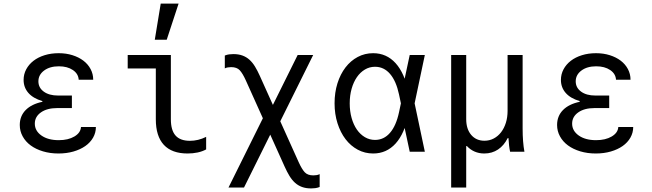

<svg xmlns="http://www.w3.org/2000/svg" viewBox="-20 -847 3640 1072"><path d="M419.4 -402H500.4Q500.4 -434 485.8 -461.4Q471.2 -488.8 445.5 -508.3Q419.8 -527.8 384.5 -538.9Q349.2 -550 307.8 -550Q265.2 -550 229.1 -538.8Q193 -527.6 167 -507.5Q141 -487.4 126.4 -460Q111.8 -432.6 111.8 -400.8Q111.8 -358.8 138.4 -328.3Q165 -297.8 216.6 -282.6V-278.6Q156 -265.8 123.2 -232.4Q90.4 -199 90.4 -149Q90.4 -115 106.6 -85.5Q122.8 -56 151.4 -35Q180 -14 219.8 -2Q259.6 10 306.4 10Q352 10 390.3 -1.1Q428.6 -12.2 456.4 -31.7Q484.2 -51.2 499.8 -78.6Q515.4 -106 515.4 -138H432.2Q430.2 -105.6 395.5 -85Q360.8 -64.4 308 -64.4Q248.2 -64.4 211.3 -90.4Q174.4 -116.4 174.4 -156.8Q174.4 -195.4 208.6 -219.5Q242.8 -243.6 299.4 -243.6H381.4V-313.6H303.8Q254.2 -313.6 224.3 -335.5Q194.4 -357.4 194.4 -392.8Q194.4 -429.4 226.2 -453.1Q258 -476.8 308.6 -476.8Q356.2 -476.8 386.8 -456Q417.4 -435.2 419.4 -402Z M934 -181Q934 -119.8 960.1 -90.3Q986.2 -60.8 1040.4 -60.8Q1063.2 -60.8 1085.8 -66.2Q1108.4 -71.6 1131 -82.8V-12.8Q1109.8 -1.2 1083.3 4.4Q1056.8 10 1027 10Q939.6 10 894.8 -38.2Q850 -86.4 850 -181V-464.8H693V-540H934ZM977.2 -827H877.4L844.2 -625H910.8Z M1569.4 83.6Q1582.4 112.6 1596.2 135.3Q1610 158 1627.2 173.5Q1644.4 189 1666.4 197Q1688.4 205 1716.8 205Q1729 205 1740.5 203.5Q1752 202 1764.8 197V125.2Q1756.8 129.2 1747.9 130.7Q1739 132.2 1729.4 132.2Q1697.4 132.2 1681.2 114.5Q1665 96.8 1647.8 58.8L1430.6 -423.6Q1417.6 -452.6 1403.8 -475.3Q1390 -498 1372.8 -513.5Q1355.6 -529 1333.6 -537Q1311.6 -545 1283.2 -545Q1271 -545 1259.5 -543.5Q1248 -542 1235.2 -537V-465.2Q1243.2 -469.2 1252.1 -470.7Q1261 -472.2 1270.6 -472.2Q1302.6 -472.2 1318.8 -454.5Q1335 -436.8 1352.2 -398.8ZM1255.8 200H1342.4L1536.4 -191H1449.8ZM1448 -149H1534.6L1728.6 -540H1642Z M2225.8 -305V-235L2207.8 -320Q2191.8 -395 2157.5 -434.6Q2123.3 -474.2 2073.8 -474.2Q2043.3 -474.2 2017.4 -458.8Q1991.4 -443.4 1972.6 -416.1Q1953.8 -388.8 1943.2 -351.4Q1932.6 -314.1 1932.6 -269.9Q1932.6 -225.8 1943.2 -188.2Q1953.8 -150.6 1972.6 -123.5Q1991.4 -96.5 2017.4 -81.1Q2043.4 -65.8 2073.8 -65.8Q2123.3 -65.8 2157.5 -105.4Q2191.8 -145 2207.8 -220ZM2261.2 -210Q2239.4 -101.6 2188.9 -45.8Q2138.4 10 2063.6 10Q2017 10 1977.5 -11.2Q1938 -32.4 1909.4 -69.8Q1880.7 -107.3 1864.4 -158.7Q1848 -210.1 1848 -270Q1848 -330.6 1864.1 -381.8Q1880.2 -433 1909 -470.5Q1937.8 -508 1977.3 -529Q2016.8 -550 2063.4 -550Q2138.2 -550 2188.8 -494.2Q2239.4 -438.4 2261.2 -330L2273.2 -270ZM2224 -401.4H2238L2267.6 -540H2352L2295 -270L2352 0H2267.6L2238 -138.6H2224L2246 -270Z M2499 200H2583V-31.4H2587Q2605.2 -11.6 2629.8 -0.8Q2654.4 10 2683.8 10Q2727.4 10 2760.7 -12.3Q2794 -34.6 2814.4 -75.6H2819Q2820.4 -52.6 2822.4 -34.4Q2824.4 -16.2 2828 0H2908Q2903 -27.2 2900.5 -59.4Q2898 -91.6 2898 -130V-540H2814V-228Q2814 -191.8 2804.4 -161.3Q2794.8 -130.8 2777.7 -108.6Q2760.6 -86.4 2736.8 -73.8Q2713 -61.2 2685 -61.2Q2638.6 -61.2 2610.8 -93.9Q2583 -126.6 2583 -182V-540H2499Z M3419.4 -402H3500.4Q3500.4 -434 3485.8 -461.4Q3471.2 -488.8 3445.5 -508.3Q3419.8 -527.8 3384.5 -538.9Q3349.2 -550 3307.8 -550Q3265.2 -550 3229.1 -538.8Q3193 -527.6 3167 -507.5Q3141 -487.4 3126.4 -460Q3111.8 -432.6 3111.8 -400.8Q3111.8 -358.8 3138.4 -328.3Q3165 -297.8 3216.6 -282.6V-278.6Q3156 -265.8 3123.2 -232.4Q3090.4 -199 3090.4 -149Q3090.4 -115 3106.6 -85.5Q3122.8 -56 3151.4 -35Q3180 -14 3219.8 -2Q3259.6 10 3306.4 10Q3352 10 3390.3 -1.1Q3428.6 -12.2 3456.4 -31.7Q3484.2 -51.2 3499.8 -78.6Q3515.4 -106 3515.4 -138H3432.2Q3430.2 -105.6 3395.5 -85Q3360.8 -64.4 3308 -64.4Q3248.2 -64.4 3211.3 -90.4Q3174.4 -116.4 3174.4 -156.8Q3174.4 -195.4 3208.6 -219.5Q3242.8 -243.6 3299.4 -243.6H3381.4V-313.6H3303.8Q3254.2 -313.6 3224.3 -335.5Q3194.4 -357.4 3194.4 -392.8Q3194.4 -429.4 3226.2 -453.1Q3258 -476.8 3308.6 -476.8Q3356.2 -476.8 3386.8 -456Q3417.4 -435.2 3419.4 -402Z"/></svg>

Font: CommitMonoV143 ExtLt
Style: Regular
Weight: 200
Monospace: yes
Designer: Eigil Nikolajsen
Foundry: Eigil Nikolajsen
Version: Version 1.143